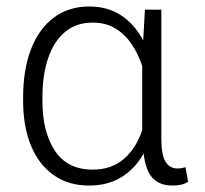

<svg xmlns="http://www.w3.org/2000/svg" viewBox="-20 -558 628 588"><path d="M252.4 10.3Q189.5 10.3 144 -22Q98.6 -54.2 74.7 -112.3Q50.8 -170.4 50.8 -249.5V-259.8Q50.8 -344.2 74.7 -406.7Q98.6 -469.2 144.3 -503.7Q189.9 -538.1 253.4 -538.1Q310.1 -538.1 351.3 -510.7Q392.6 -483.4 418.5 -434.1L423.8 -528.3H474.1V-133.8Q474.1 -82.5 487.1 -62.3Q500 -42 523.9 -42Q529.8 -42 534.7 -42.7Q539.6 -43.5 547.9 -45.9L556.2 -1Q544.9 5.4 533.4 7.8Q522 10.3 508.3 10.3Q469.2 10.3 447.5 -12.7Q425.8 -35.6 419.9 -87.9Q394 -41.5 352.1 -15.6Q310.1 10.3 252.4 10.3ZM263.2 -38.6Q321.8 -38.6 359.4 -71.3Q397 -104 415.5 -159.7V-356Q403.3 -393.1 382.8 -423.3Q362.3 -453.6 332.8 -471.2Q303.2 -488.8 264.2 -488.8Q212.9 -488.8 178.7 -459.7Q144.5 -430.7 127.2 -379.2Q109.9 -327.6 109.9 -259.8V-249.5Q109.9 -153.8 148.2 -96.2Q186.5 -38.6 263.2 -38.6Z"/></svg>

Font: Roboto Slab LO Light
Style: Regular
Weight: 300
Designer: Google
Version: Version 2.000